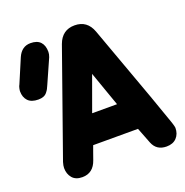

<svg xmlns="http://www.w3.org/2000/svg" viewBox="-137 -902 990 1026"><g transform="rotate(-20 358.0 -388.5)"><path d="M396 -501 324.2 -303.2H465.8Q453.1 -340.3 434.1 -392.8Q415 -445.3 396 -501ZM561 -50.8 525.9 -141.1H271Q265.6 -127 256.6 -101.3Q247.6 -75.7 244.1 -65.9Q221.7 0 159.2 0Q121.1 0 102.1 -22.7Q83 -45.4 83 -79.1Q83 -92.3 88.9 -111.8L298.8 -706.1Q324.7 -776.9 396 -776.9Q467.3 -776.9 493.2 -706.1Q596.2 -424.3 648.2 -278.8Q700.2 -133.3 708 -108.9Q715.8 -84.5 715.8 -78.1Q715.8 -43.5 695.3 -21.7Q674.8 0 638.2 0Q581.1 0 561 -50.8ZM210.9 -663.1 150.9 -527.8Q145 -514.2 141.1 -506.8Q137.2 -499.5 129.2 -489.5Q121.1 -479.5 108.9 -474.9Q96.7 -470.2 80.1 -470.2Q40.5 -470.2 21.2 -490.7Q2 -511.2 2 -544.9Q2 -550.8 4.6 -562.5Q7.3 -574.2 11.2 -580.1L68.8 -715.8Q91.8 -768.1 142.1 -768.1Q179.7 -768.1 198.2 -748.3Q216.8 -728.5 216.8 -691.9Q216.8 -678.7 210.9 -663.1Z"/></g></svg>

Font: BPreplay
Style: Bold
Weight: 700
Designer: Magenta/George Triantafyllakos
Foundry: Magenta/George Triantafyllakos
Version: Version 1.00